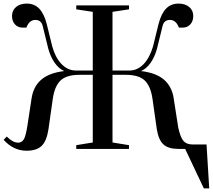

<svg xmlns="http://www.w3.org/2000/svg" viewBox="-31 -830 1186 1070"><path d="M1001 0H965Q908 0 880.5 -24.5Q853 -49 843 -109L819 -278Q809 -349 776 -381Q743 -413 670 -413H596V-36L688 -21V0H394V-21L486 -36V-413H412Q339 -413 306 -381Q273 -349 263 -278L239 -109Q229 -44 201 -17Q173 10 117 10Q44 10 -11 -51L7 -69Q40 -35 70 -35Q76 -35 79 -36Q96 -40 105 -60Q114 -80 122 -131L145 -282Q155 -348 199 -386Q243 -424 327 -434Q297 -447 274 -479.5Q251 -512 238 -559L207 -685Q199 -719 166 -719Q132 -719 116 -676H96Q69 -676 52.5 -694Q36 -712 36 -741Q36 -772 58.5 -791Q81 -810 118 -810Q160 -810 187 -782.5Q214 -755 229 -698L260 -572Q277 -510 311 -474Q345 -438 390 -437H486V-764L394 -778V-800H688V-778L596 -764V-437H693Q737 -438 770.5 -474Q804 -510 822 -572L853 -698Q868 -755 895 -782.5Q922 -810 964 -810Q1001 -810 1023.5 -791Q1046 -772 1046 -741Q1046 -712 1029.5 -694Q1013 -676 986 -676H966Q950 -719 916 -719Q883 -719 875 -685L844 -559Q831 -512 808 -479.5Q785 -447 755 -434Q839 -424 883 -386Q927 -348 937 -282L962 -121Q974 -65 991 -45Q1008 -25 1041 -25H1120L1135 220H1105Z"/></svg>

Font: Prata
Style: Regular
Weight: 400
Designer: Ivan Petrov
Foundry: Cyreal
Version: Version 2.000